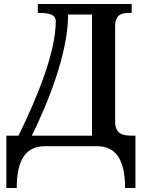

<svg xmlns="http://www.w3.org/2000/svg" viewBox="-20 -734 729 964"><path d="M12 210H64C64 62 114 0 206 0H466C558 0 608 62 608 210H660V-53H640C595 -53 558 -62 558 -125V-602C558 -661 591 -669 628 -669H641V-714H170V-669H173C217 -669 260 -665 260 -628C260 -473 169 -249 73 -53H12ZM140 -53C218 -212 322 -464 322 -661H442V-53Z"/></svg>

Font: Noto Serif Thai Medium
Style: Regular
Weight: 500
Designer: Monotype Design Team
Foundry: Monotype Imaging Inc.
Version: Version 1.901;PS 001.901;hotconv 1.0.88;makeotf.lib2.5.64775